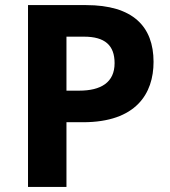

<svg xmlns="http://www.w3.org/2000/svg" viewBox="-20 -800 668 754"><path d="M318 -780H90V-66H241V-320H306C514 -320 583 -432 583 -557C583 -696 502 -780 318 -780ZM310 -656C392 -656 430 -622 430 -552C430 -476 376 -444 291 -444H241V-656Z"/></svg>

Font: Noto Sans Malayalam UI
Style: Bold
Weight: 700
Designer: Jelle Bosma - Monotype Design Team
Foundry: Monotype Imaging Inc.
Version: Version 2.104